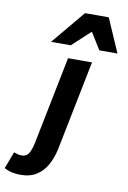

<svg xmlns="http://www.w3.org/2000/svg" viewBox="-230 -822 717 1079"><g transform="rotate(10 128.0 -283.0)"><path d="M-35.3 195.9Q-60 195.9 -83.5 190.9Q-107 185.8 -127.8 173.7L-91.5 77.5Q-80.5 82 -69.8 84.7Q-59.1 87.5 -46.6 87.5Q-21.3 87.5 -8.5 69Q4.3 50.6 13.8 10.2L115.3 -496H252L149.3 16Q138.8 65.8 116.8 106.6Q94.8 147.4 57.6 171.7Q20.4 195.9 -35.3 195.9ZM5.3 -570 165.3 -761.9H300.6L384.2 -570H280.7L222.7 -663.6H218.7L117.7 -570Z"/></g></svg>

Font: Source Sans 3
Style: Italic
Weight: 200
Italic angle: -11°
Designer: Paul D. Hunt
Foundry: Adobe
Version: Version 3.046;hotconv 1.0.118;makeotfexe 2.5.65603